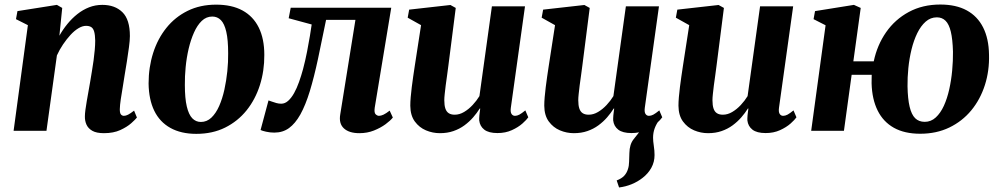

<svg xmlns="http://www.w3.org/2000/svg" viewBox="-20 -577 4414 847"><path d="M242 -419.5Q257.5 -447 277.5 -471.5Q297.5 -496 321.5 -515Q345.5 -534 373 -544.8Q400.5 -555.5 431.5 -555.5Q487 -555.5 520 -523.2Q553 -491 553 -418Q553 -399.5 549 -369.2Q545 -339 539.8 -306.2Q534.5 -273.5 530 -246.5Q526.5 -221 521.5 -193Q516.5 -165 512.8 -139.2Q509 -113.5 508.5 -95Q508.5 -77 514 -71.5Q519.5 -66 526.5 -66Q535 -66 545.2 -71.2Q555.5 -76.5 571.5 -89L584 -58.5Q577.5 -50 559 -33.5Q540.5 -17 510.5 -3.2Q480.5 10.5 438.5 10.5Q405.5 10.5 387.2 0Q369 -10.5 361.5 -27.2Q354 -44 354.5 -64Q354.5 -75 356.8 -92.5Q359 -110 362.8 -131.2Q366.5 -152.5 370.5 -174.8Q374.5 -197 378 -217.5Q381.5 -239 385.5 -262.8Q389.5 -286.5 392.8 -310.5Q396 -334.5 398 -356.8Q400 -379 400 -398Q399.5 -423 395.5 -437.2Q391.5 -451.5 382.8 -457.2Q374 -463 359.5 -463Q343.5 -463 325.8 -452.2Q308 -441.5 291 -423Q274 -404.5 258.2 -381.2Q242.5 -358 231 -332.5L185 0H40L103 -466L50.5 -492.5L57 -528L231 -555.5L254.5 -542Z M933.5 -556.5Q1002.5 -556.5 1049.8 -530.8Q1097 -505 1121.5 -455.5Q1146 -406 1146 -335Q1146.5 -264.5 1126.5 -201.5Q1106.5 -138.5 1067.8 -90.2Q1029 -42 973.2 -14.2Q917.5 13.5 846 13.5Q778.5 13.5 731.5 -12.8Q684.5 -39 660.5 -88.5Q636.5 -138 635.5 -208.5Q635.5 -280 655.5 -343Q675.5 -406 714 -454Q752.5 -502 807.8 -529.2Q863 -556.5 933.5 -556.5ZM916.5 -504Q890 -504 870 -484.8Q850 -465.5 835.8 -433.5Q821.5 -401.5 812.2 -362Q803 -322.5 799 -281Q795 -239.5 795.5 -202Q795.5 -143.5 804 -107.5Q812.5 -71.5 828.2 -55.2Q844 -39 866 -39Q892.5 -39 912.5 -58Q932.5 -77 946.8 -109.2Q961 -141.5 969.8 -181.2Q978.5 -221 982.8 -262.5Q987 -304 986.5 -342Q986.5 -401.5 978.2 -437Q970 -472.5 954.5 -488.2Q939 -504 916.5 -504Z M1633 -101.5Q1630 -79.5 1637.2 -72.8Q1644.5 -66 1652 -66Q1660.5 -66 1671.8 -71.2Q1683 -76.5 1699 -89L1713 -58.5Q1702.5 -45 1680.8 -29Q1659 -13 1629.5 -1.2Q1600 10.5 1565.5 10.5Q1520 10.5 1497 -10.8Q1474 -32 1481 -72.5L1548 -489.5H1418.5Q1399.5 -395 1382.5 -315.8Q1365.5 -236.5 1346.8 -175Q1328 -113.5 1305 -72Q1282.5 -32 1255 -12Q1227.5 8 1190 8Q1171.5 8 1153.8 4Q1136 0 1129.5 -3.5L1164.5 -134Q1169.5 -132.5 1178.8 -129Q1188 -125.5 1199 -122.5Q1210 -119.5 1220.5 -119.5Q1237 -119.5 1251.2 -132.2Q1265.5 -145 1277.5 -166.5Q1289.5 -188 1299.2 -215.5Q1309 -243 1317 -272.5Q1327 -310.5 1334.5 -348.8Q1342 -387 1347.2 -418.8Q1352.5 -450.5 1355 -469L1253.5 -496.5L1262.5 -543H1706Z M1920.5 10.5Q1888.5 10.5 1859 -2Q1829.5 -14.5 1810 -41Q1790.5 -67.5 1790 -110.5Q1790 -127.5 1791.8 -148.5Q1793.5 -169.5 1796.5 -192.8Q1799.5 -216 1802.8 -239.5Q1806 -263 1809.5 -284.5L1837.5 -466L1778.5 -499L1785 -534.5L1967 -555L1990.5 -542L1958 -287.5Q1955.5 -266 1952.2 -243.8Q1949 -221.5 1946.2 -200.5Q1943.5 -179.5 1941.8 -162.5Q1940 -145.5 1940 -135Q1940 -112 1944.8 -98Q1949.5 -84 1959.8 -77.5Q1970 -71 1986 -71Q2007 -71 2027.2 -83Q2047.5 -95 2065 -113.8Q2082.5 -132.5 2095 -153L2150 -549H2296L2233.5 -101.5Q2231 -83 2236.5 -74.5Q2242 -66 2252 -66Q2261 -66 2271 -71.2Q2281 -76.5 2297.5 -90L2310.5 -59.5Q2303.5 -49 2284.8 -32.2Q2266 -15.5 2238 -2.8Q2210 10 2174.5 10Q2136 10 2116.5 -5Q2097 -20 2094 -46Q2094 -49.5 2094 -55.5Q2094 -61.5 2094.8 -68.5Q2095.5 -75.5 2096.5 -83.2Q2097.5 -91 2098.5 -98L2096.5 -98.5Q2084 -78.5 2067.2 -59.2Q2050.5 -40 2028.8 -24Q2007 -8 1980.2 1.2Q1953.5 10.5 1920.5 10.5Z M2711 250 2700.5 219Q2722.5 210.5 2733.8 198.2Q2745 186 2750 169.5Q2755 155 2755.2 136.8Q2755.5 118.5 2756.5 98.5Q2757 60 2775.2 37.2Q2793.5 14.5 2808.5 -5L2889.5 -49Q2875.5 -31 2868.2 -11.2Q2861 8.5 2861 30.5Q2861 45 2864.2 66.2Q2867.5 87.5 2867.5 107Q2867.5 137.5 2853.5 163Q2839.5 188.5 2815 207.5Q2793.5 224.5 2766.8 235.5Q2740 246.5 2711 250ZM2511.5 10.5Q2479.5 10.5 2450 -2Q2420.5 -14.5 2401 -41Q2381.5 -67.5 2381 -110.5Q2381 -127.5 2382.8 -148.5Q2384.5 -169.5 2387.5 -192.8Q2390.5 -216 2393.8 -239.5Q2397 -263 2400.5 -284.5L2428.5 -466L2369.5 -499L2376 -534.5L2558 -555L2581.5 -542L2549 -287.5Q2546.5 -266 2543.2 -243.8Q2540 -221.5 2537.2 -200.5Q2534.5 -179.5 2532.8 -162.5Q2531 -145.5 2531 -135Q2531 -112 2535.8 -98Q2540.5 -84 2550.8 -77.5Q2561 -71 2577 -71Q2598 -71 2618.2 -83Q2638.5 -95 2656 -113.8Q2673.5 -132.5 2686 -153L2741 -549H2887L2824.5 -101.5Q2822 -83 2827.5 -74.5Q2833 -66 2843 -66Q2852 -66 2862 -71.2Q2872 -76.5 2888.5 -90L2901.5 -59.5Q2894.5 -49 2875.8 -32.2Q2857 -15.5 2829 -2.8Q2801 10 2765.5 10Q2727 10 2707.5 -5Q2688 -20 2685 -46Q2685 -49.5 2685 -55.5Q2685 -61.5 2685.8 -68.5Q2686.5 -75.5 2687.5 -83.2Q2688.5 -91 2689.5 -98L2687.5 -98.5Q2675 -78.5 2658.2 -59.2Q2641.5 -40 2619.8 -24Q2598 -8 2571.2 1.2Q2544.5 10.5 2511.5 10.5Z M3103.5 10.5Q3071.5 10.5 3042 -2Q3012.5 -14.5 2993 -41Q2973.5 -67.5 2973 -110.5Q2973 -127.5 2974.8 -148.5Q2976.5 -169.5 2979.5 -192.8Q2982.5 -216 2985.8 -239.5Q2989 -263 2992.5 -284.5L3020.5 -466L2961.5 -499L2968 -534.5L3150 -555L3173.5 -542L3141 -287.5Q3138.5 -266 3135.2 -243.8Q3132 -221.5 3129.2 -200.5Q3126.5 -179.5 3124.8 -162.5Q3123 -145.5 3123 -135Q3123 -112 3127.8 -98Q3132.5 -84 3142.8 -77.5Q3153 -71 3169 -71Q3190 -71 3210.2 -83Q3230.5 -95 3248 -113.8Q3265.5 -132.5 3278 -153L3333 -549H3479L3416.5 -101.5Q3414 -83 3419.5 -74.5Q3425 -66 3435 -66Q3444 -66 3454 -71.2Q3464 -76.5 3480.5 -90L3493.5 -59.5Q3486.5 -49 3467.8 -32.2Q3449 -15.5 3421 -2.8Q3393 10 3357.5 10Q3319 10 3299.5 -5Q3280 -20 3277 -46Q3277 -49.5 3277 -55.5Q3277 -61.5 3277.8 -68.5Q3278.5 -75.5 3279.5 -83.2Q3280.5 -91 3281.5 -98L3279.5 -98.5Q3267 -78.5 3250.2 -59.2Q3233.5 -40 3211.8 -24Q3190 -8 3163.2 1.2Q3136.5 10.5 3103.5 10.5Z M3744.5 -306.5H3834.5Q3849.5 -378 3889 -434.8Q3928.5 -491.5 3989.2 -524.2Q4050 -557 4128 -557Q4197.5 -557 4244.8 -531.2Q4292 -505.5 4317 -456Q4342 -406.5 4343 -336Q4345 -265 4324.8 -201.8Q4304.5 -138.5 4264.8 -90.2Q4225 -42 4168 -14.5Q4111 13 4039.5 13Q3970.5 13 3923.5 -13.2Q3876.5 -39.5 3851.8 -89.2Q3827 -139 3825 -209Q3825 -218.5 3825.2 -228Q3825.5 -237.5 3825.5 -247H3737L3703 0H3558.5L3622 -465.5L3569 -492.5L3575.5 -528L3747 -555.5L3777 -542ZM4113 -500.5Q4085 -500.5 4063.5 -481.5Q4042 -462.5 4026.5 -430.8Q4011 -399 4001.2 -359.2Q3991.5 -319.5 3987.2 -277.2Q3983 -235 3983.5 -196Q3984.5 -141 3992.8 -106.2Q4001 -71.5 4017.2 -55.5Q4033.5 -39.5 4059.5 -39.5Q4087 -39.5 4108 -58.8Q4129 -78 4143.8 -110.2Q4158.5 -142.5 4167.5 -182.8Q4176.5 -223 4180.5 -266.2Q4184.5 -309.5 4184 -349Q4182.5 -404 4174.5 -437.2Q4166.5 -470.5 4151.2 -485.5Q4136 -500.5 4113 -500.5Z"/></svg>

Font: Merriweather 48pt ExtraBold
Style: Italic
Weight: 800
Italic angle: -7.8°
Version: Version 2.101